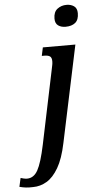

<svg xmlns="http://www.w3.org/2000/svg" viewBox="-187 -800 540 1076"><g transform="rotate(-5 83.5 -261.5)"><path d="M214 -640Q189 -640 172.5 -652Q156 -664 156 -691Q156 -728 178 -745Q200 -762 230 -762Q254 -762 271.5 -750Q289 -738 289 -710Q289 -673 269 -656.5Q249 -640 214 -640ZM-45 239Q-69 240 -86 238Q-103 236 -122 231L-111 182Q-105 184 -94.5 186.5Q-84 189 -75 189Q-37 189 -14.5 148.5Q8 108 29 8L116 -409Q119 -424 121 -433.5Q123 -443 123 -454Q123 -475 112.5 -482Q102 -489 81 -489H67L77 -536H260L145 8Q127 95 97.5 145.5Q68 196 31.5 217.5Q-5 239 -45 239Z"/></g></svg>

Font: Noto Serif ExtraCondensed SemiBold
Style: Italic
Weight: 600
Width: 2
Italic angle: -12°
Designer: Monotype Design Team
Foundry: Monotype Imaging Inc.
Version: Version 2.013